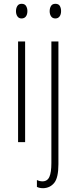

<svg xmlns="http://www.w3.org/2000/svg" viewBox="-20 -747 403 1009"><path d="M94 -727Q110 -727 117 -715.5Q124 -704 124 -689Q124 -671 116 -660.5Q108 -650 93 -650Q79 -650 71.5 -661Q64 -672 64 -688Q64 -704 71 -715.5Q78 -727 94 -727ZM112 -529V0H75V-529ZM241 -688Q241 -704 248 -715.5Q255 -727 271 -727Q288 -727 294.5 -715.5Q301 -704 301 -689Q301 -671 293 -660.5Q285 -650 271 -650Q256 -650 248.5 -661Q241 -672 241 -688ZM207 242Q196 242 187.5 240Q179 238 174 235V199Q188 206 203 206Q229 206 239.5 182.5Q250 159 250 110V-529H287V116Q287 187 265 214Q243 241 207 242Z"/></svg>

Font: Noto Sans Tamil ExtraCondensed ExtraLight
Style: Regular
Weight: 200
Width: 2
Designer: Jelle Bosma - Monotype Design Team
Foundry: Monotype Imaging Inc.
Version: Version 2.004; ttfautohint (v1.8.4.7-5d5b)